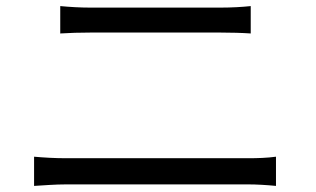

<svg xmlns="http://www.w3.org/2000/svg" viewBox="-20 -671 1040 631"><path d="M92 -60C126 -62 161 -65 197 -65H796C823 -65 857 -63 887 -60V-156C858 -152 826 -151 796 -151H197C161 -151 126 -153 92 -156ZM178 -561C209 -563 242 -564 277 -564H705C738 -564 776 -563 804 -561V-651C776 -648 741 -646 705 -646H276C244 -646 210 -648 178 -651Z"/></svg>

Font: Noto Sans Mono CJK JP Regular
Style: Regular
Weight: 400
Designer: Ryoko NISHIZUKA (kana & ideographs); Paul D. Hunt (Latin, Greek & Cyrillic); Wenlong ZHANG (bopomofo); Sandoll Communica
Foundry: Adobe Systems Incorporated
Version: Version 1.004;PS 1.004;hotconv 1.0.82;makeotf.lib2.5.63406